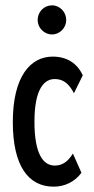

<svg xmlns="http://www.w3.org/2000/svg" viewBox="-20 -688 353 719"><path d="M175 -559C204 -559 228 -584 228 -613C228 -643 204 -668 175 -668C145 -668 121 -644 121 -613C121 -584 145 -559 175 -559ZM181 11C222 11 260 -7 285 -41L253 -113C234 -82 213 -68 185 -68C142 -68 109 -111 109 -232C109 -358 147 -392 185 -392C217 -392 238 -375 257 -339L290 -406C269 -451 231 -476 177 -476C95 -476 28 -403 28 -231C28 -67 86 11 181 11Z"/></svg>

Font: Inconsolata ExtraCondensed
Style: Bold
Weight: 700
Width: 2
Monospace: yes
Designer: Raph Levien, Cyreal, Brenton Simpson
Foundry: Raph Levien, Cyreal, Google
Version: Version 3.100